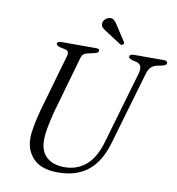

<svg xmlns="http://www.w3.org/2000/svg" viewBox="-95 -963 979 1061"><g transform="rotate(10 395.0 -432.5)"><path d="M528.5 -201 645.5 -603Q652 -629 647.2 -643.2Q642.5 -657.5 622.5 -663.5L600.5 -668.5Q577 -676 577.5 -685.5Q577.5 -700 602 -700H770.5Q790 -700 790 -687.5Q790 -680.5 785.2 -676.5Q780.5 -672.5 766 -669L736 -662.5Q716 -657.5 703.2 -644.5Q690.5 -631.5 682.5 -601.5L564.5 -198Q534 -92 469.2 -39.5Q404.5 13 299.5 13Q207 13 162.2 -33.2Q117.5 -79.5 118 -149Q118 -177.5 127 -223.5Q136 -269.5 147.5 -311L239 -630Q243 -642.5 239 -652Q235 -661.5 222 -664L191.5 -670.5Q171.5 -676 171.5 -687Q172 -700 197 -700H389.5Q408.5 -700 408.5 -688.5Q408.5 -676.5 383 -671L347 -663Q333.5 -660 325.5 -653Q317.5 -646 313 -630.5L221.5 -310.5Q208 -256.5 201 -217.8Q194 -179 194 -151.5Q194 -87.5 230.5 -54.8Q267 -22 331 -22Q401 -22 451.5 -64.8Q502 -107.5 528.5 -201ZM482.5 -841 534.5 -761Q536 -757.5 536.8 -753.5Q537.5 -749.5 533 -746Q525 -739.5 516.5 -744.5L433 -798.5Q417.5 -807.5 408 -816.8Q398.5 -826 398.5 -840Q398.5 -851 407.5 -862Q416.5 -873 431.5 -876.5Q449 -880.5 460 -870.2Q471 -860 482.5 -841Z"/></g></svg>

Font: Fraunces 9pt S000 Light
Style: Italic
Weight: 300
Italic angle: -16°
Version: Version 1.000; ttfautohint (v1.8.3)